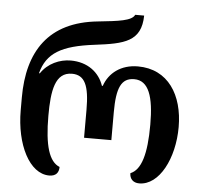

<svg xmlns="http://www.w3.org/2000/svg" viewBox="-54 -830 951 897"><g transform="rotate(5 421.5 -381.5)"><path d="M209 10C241 10 254 -8 254 -34C204 -54 181 -128 181 -268C181 -386 195 -473 274 -473C334 -473 356 -425 356 -311V-180H484V-311C484 -425 505 -473 566 -473C634 -473 659 -399 659 -268C659 -129 636 -54 586 -34C586 -8 602 10 631 10C725 10 792 -121 792 -268C792 -418 720 -534 578 -534C499 -534 443 -491 422 -429H418C397 -491 342 -534 263 -534C211 -534 156 -510 124 -462H120C145 -558 213 -598 368 -617C506 -634 584 -651 586 -773H544C531 -744 470 -737 374 -727C143 -704 50 -558 50 -342V-282C50 -122 116 10 209 10Z"/></g></svg>

Font: Noto Serif Georgian SemiBold
Style: Regular
Weight: 600
Designer: Monotype Design Team, Akaki Razmadze
Foundry: Google LLC
Version: Version 2.003